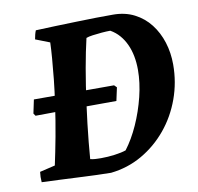

<svg xmlns="http://www.w3.org/2000/svg" viewBox="-76 -737 856 828"><g transform="rotate(-10 352.0 -323.0)"><path d="M421.1 -289Q391.5 -289 350 -288.8Q308.6 -288.6 260.7 -288.4Q212.7 -288.2 163.2 -287.7Q113.6 -287.2 66.7 -286.8L59.3 -297.7L71.8 -357.3H422.9L433.6 -346.7ZM344.8 12Q320.6 12 282.7 10.5Q244.8 9 201.3 7Q157.8 5 116.3 3Q74.8 1 43 0Q42 -11.5 42.2 -22.8Q42.5 -34 44 -45.1L111.3 -61.1Q122.8 -114 135.8 -183.1Q148.7 -252.3 158.3 -322Q166.4 -377.7 171.6 -427.4Q176.7 -477.2 179.9 -518.1Q183.1 -559 184 -587.3L121.8 -611.5Q123.9 -622.6 126.1 -631.8Q128.4 -641.1 131.9 -649.5Q172.2 -651.5 217.9 -652.8Q263.6 -654.1 309.6 -655.6Q355.5 -657.1 397 -657.7Q438.6 -658.2 471 -658.2Q523.7 -658.2 564.4 -637.3Q605 -616.5 632.8 -580.8Q660.5 -545.2 675.1 -499.1Q689.6 -453.1 689.6 -401.6Q689.6 -323.8 663.8 -252.5Q638 -181.1 591.2 -124.6Q544.4 -68.1 481.7 -32Q419.1 4 344.8 12ZM314.3 -57.6Q343.3 -57.6 373.8 -61.7Q404.4 -65.8 423.2 -72.4Q455.1 -114.2 480.4 -170.5Q505.7 -226.9 520.9 -288.3Q536 -349.7 536 -405.5Q536 -436.8 530.6 -465.1Q525.2 -493.4 514.1 -517.4Q503.1 -541.5 486.6 -560.4Q470.2 -579.3 447.7 -592Q431.3 -592 410 -590.2Q388.8 -588.4 370.1 -585.8Q351.4 -583.3 341.2 -579.2Q328.1 -523.7 315.3 -451.6Q302.5 -379.4 291.1 -292.8Q286 -255.6 281.2 -214.7Q276.4 -173.7 272.6 -134.5Q268.8 -95.3 266.3 -61.8Q270.8 -60.7 276.2 -59.7Q281.6 -58.7 287.7 -58.4Q293.9 -58.1 300.5 -57.9Q307.2 -57.6 314.3 -57.6Z"/></g></svg>

Font: Labrada
Style: Italic
Weight: 400
Italic angle: -7°
Designer: Mercedes Jáuregui
Foundry: Omnibus-Type Team
Version: Version 1.000